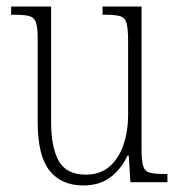

<svg xmlns="http://www.w3.org/2000/svg" viewBox="-20 -556 550 586"><path d="M234 10Q167 10 131 -35.5Q95 -81 95 -184V-439Q95 -473 89.5 -488Q84 -503 69 -507Q54 -511 23 -511H14V-536H136V-184Q136 -106 159.5 -64.5Q183 -23 242 -23Q286 -23 314.5 -48Q343 -73 357 -114.5Q371 -156 371 -205V-429Q371 -467 366.5 -484.5Q362 -502 347 -506.5Q332 -511 300 -511H293V-536H412V-101Q412 -65 417 -49Q422 -33 437 -29Q452 -25 481 -25H491V0H378L373 -81H369Q350 -40 317 -15Q284 10 234 10Z"/></svg>

Font: Noto Serif Tamil Condensed ExtraLight
Style: Italic
Weight: 200
Width: 3
Italic angle: -12°
Designer: Indian Type Foundry, Tom Grace, and the Monotype Design Team
Foundry: Monotype Imaging Inc.
Version: Version 2.003; ttfautohint (v1.8.4.7-5d5b)